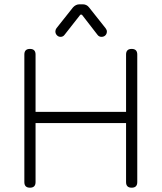

<svg xmlns="http://www.w3.org/2000/svg" viewBox="-20 -871 750 891"><path d="M261 -700Q251 -700 244 -707.5Q237 -715 237 -725Q237 -733 242 -740L319 -837Q332 -851 349 -851H364Q382 -851 393 -837L470 -740Q476 -732 476 -725Q476 -714 469 -707Q462 -700 451 -700Q439 -700 432 -710L360 -803H353L280 -710Q273 -700 261 -700ZM145 -26Q145 0 119 0Q93 0 93 -26V-618Q93 -644 119 -644Q145 -644 145 -618V-352H565V-618Q565 -644 591 -644Q617 -644 617 -618V-26Q617 0 591 0Q565 0 565 -26V-300H145Z"/></svg>

Font: Jura
Style: Regular
Weight: 400
Designer: Daniel Johnson, Alexei Vanyashin
Foundry: Daniel Johnson
Version: Version 5.103